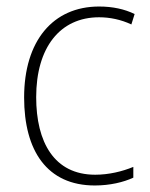

<svg xmlns="http://www.w3.org/2000/svg" viewBox="-20 -559 460 589"><path d="M271 10C317 10 359 0 389 -14V-47C355 -33 314 -23 272 -23C146 -23 91 -123 91 -261C91 -413 164 -506 284 -506C317 -506 351 -499 383 -484L393 -516C362 -531 326 -539 284 -539C142 -539 54 -433 54 -260C54 -97 124 10 271 10Z"/></svg>

Font: Noto Sans Bengali SemiCondensed ExtraLight
Style: Regular
Weight: 200
Width: 4
Designer: Joana Ranito - Universal Thirst; Jelle Bosma - Monotype Design Team
Foundry: Universal Thirst ehf.
Version: Version 3.000